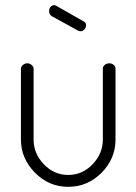

<svg xmlns="http://www.w3.org/2000/svg" viewBox="-20 -717 528 743"><path d="M61 -177V-451Q61 -459 68.5 -465.5Q76 -472 86 -472Q95 -472 102.5 -465.5Q110 -459 110 -451V-177Q110 -123 149.5 -81.5Q189 -40 244 -40Q299 -40 338.5 -81.5Q378 -123 378 -177V-452Q378 -460 385.5 -466Q393 -472 403 -472Q413 -472 420 -466Q427 -460 427 -452V-177Q427 -103 373 -48.5Q319 6 244 6Q169 6 115 -49Q61 -104 61 -177ZM281 -599 181 -654Q170 -661 170 -674Q170 -683 175.5 -690Q181 -697 190 -697Q193 -697 197 -695L304 -634Q313 -630 313 -619Q313 -610 306.5 -603Q300 -596 291 -596Q287 -596 281 -599Z"/></svg>

Font: Dosis
Style: Light
Weight: 300
Designer: Edgar Tolentino, Pablo Impallari, Igino Marini
Foundry: Edgar Tolentino, Pablo Impallari, Igino Marini
Version: Version 1.007